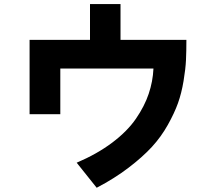

<svg xmlns="http://www.w3.org/2000/svg" viewBox="-20 -846 1040 928"><path d="M123 -293.9V-653.3H415V-826.2H562.5V-653.3H880.9Q880.9 -597.7 878.9 -555.7Q877 -513.7 867.2 -454.6Q857.4 -395.5 840.3 -347.7Q823.2 -299.8 791 -242.2Q758.8 -184.6 713.9 -135.7Q668.9 -86.9 601.1 -35.2Q533.2 16.6 447.3 61.5L350.6 -59.6Q449.2 -101.6 522.5 -156.7Q595.7 -211.9 637.2 -272.5Q678.7 -333 698.7 -392.6Q718.8 -452.1 721.7 -514.6H271.5V-293.9Z"/></svg>

Font: Gothic A1 Black
Style: Regular
Weight: 900
Version: Version 2.50